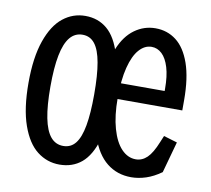

<svg xmlns="http://www.w3.org/2000/svg" viewBox="-65 -599 750 684"><g transform="rotate(10 310.0 -257.0)"><path d="M32.5 -255.8Q32.5 -348.3 53.8 -408.8Q75 -469.2 110.7 -497.4Q146.3 -525.7 191.2 -525.7Q237.7 -525.7 270.5 -497.8Q303.3 -470 321 -410.1Q338.7 -350.2 338.7 -255.8Q338.7 -161.2 321 -101.8Q303.3 -42.5 270.7 -15.2Q238 12 191.2 12Q146.2 12 110.5 -15.7Q74.8 -43.3 53.7 -103.2Q32.5 -163.2 32.5 -255.8ZM270.2 -256Q270.2 -325.8 262.2 -370.2Q254.3 -414.7 237.4 -436.3Q220.5 -458 193 -458Q165.3 -458 147.3 -436.2Q129.3 -414.3 120.5 -369.7Q111.7 -325 111.7 -256Q111.7 -187.3 120.5 -143.1Q129.3 -98.8 147.3 -77.2Q165.3 -55.7 193 -55.7Q220.7 -55.7 237.5 -77.1Q254.3 -98.5 262.2 -142.5Q270.2 -186.5 270.2 -256ZM284.7 -257.3 295.8 -311.3Q295.8 -379.5 315.8 -428Q335.7 -476.5 369.7 -501.1Q403.7 -525.7 445 -525.7Q487.7 -525.7 520 -500.9Q552.3 -476.2 570.8 -423.8Q589.2 -371.3 589.2 -291.2V-254H322.5V-311.3H535.5L515.3 -292.8V-318.8Q515.3 -365.2 505.9 -396.2Q496.5 -427.3 480.1 -442.8Q463.7 -458.2 442.7 -458.2Q417.7 -458.2 397.8 -435.8Q377.8 -413.5 366.3 -368.4Q354.8 -323.3 354.8 -257.3Q354.8 -193.8 367.9 -147.8Q381 -101.7 403.9 -77.7Q426.8 -53.7 455.8 -53.7Q478.7 -53.7 496.7 -71Q514.7 -88.3 531.2 -129.5L541 -153L590 -138.3L558.8 -25.5Q531.3 -5.8 504.1 3.1Q476.8 12 450.7 12Q399.7 12 362.5 -17.7Q325.3 -47.3 305 -107.5Q284.7 -167.7 284.7 -257.3Z"/></g></svg>

Font: Monaspace Xenon Var ExtraLight
Style: Regular
Weight: 200
Designer: Riley Cran and the Lettermatic Team
Version: Version 1.200 (Monaspace Xenon Var)